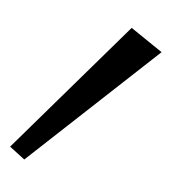

<svg xmlns="http://www.w3.org/2000/svg" viewBox="-122 -922 946 1048"><g transform="rotate(15 351.0 -398.0)"><path d="M684.1 -734.9 111.8 24.9 19 -22.9 492.2 -820.8Z"/></g></svg>

Font: Peralta
Style: Regular
Weight: 400
Designer: Astigmatic (AOETI)
Foundry: Astigmatic (AOETI)
Version: Version 1.000